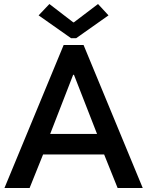

<svg xmlns="http://www.w3.org/2000/svg" viewBox="-20 -946 741 966"><path d="M300.3 -719.7H400.4L698.2 0H571.8L503.9 -168.9H196.8L128.9 0H2.4ZM348.6 -833.5H351.6L473.1 -925.8L525.9 -868.7L363.3 -753.9H337.4L174.3 -868.7L228.5 -925.8ZM468.3 -272 352.1 -569.8H348.1L232.4 -272Z"/></svg>

Font: Reddit Sans SemiBold
Style: Regular
Weight: 600
Designer: Stephen Hutchings
Foundry: Reddit
Version: Version 1.013